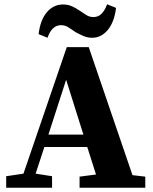

<svg xmlns="http://www.w3.org/2000/svg" viewBox="-20 -880 715 900"><path d="M9 0V-54L90 -66L293 -659H396L601 -59L661 -52V0H353V-52L430 -62L389 -191H188L147 -66L224 -54V0ZM207 -249H371L290 -506ZM161 -720Q169 -787 200 -823Q231 -859 275 -859Q299 -859 317.5 -850.5Q336 -842 352 -831Q367 -821 383 -810.5Q399 -800 418 -800Q441 -800 456.5 -816Q472 -832 482 -860L524 -843Q516 -777 485.5 -740Q455 -703 412 -703Q390 -703 370.5 -711.5Q351 -720 335 -729Q318 -740 302 -751Q286 -762 266 -762Q244 -762 228 -746.5Q212 -731 203 -703Z"/></svg>

Font: Source Serif 4
Style: Bold
Weight: 700
Designer: Frank Grießhammer
Foundry: Adobe
Version: Version 4.005;hotconv 1.1.0;makeotfexe 2.6.0